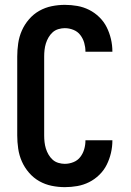

<svg xmlns="http://www.w3.org/2000/svg" viewBox="-20 -763 540 791"><path d="M247 8Q220 8 193 2.5Q166 -3 142 -16.5Q118 -30 99.5 -51.5Q81 -73 70 -98Q59 -123 55 -150.5Q51 -178 51 -205V-530Q51 -557 55 -584.5Q59 -612 70 -637Q81 -662 99.5 -683.5Q118 -705 142 -718.5Q166 -732 193 -737.5Q220 -743 247 -743Q273 -743 298.5 -738.5Q324 -734 347 -722.5Q370 -711 389 -692.5Q408 -674 419.5 -651Q431 -628 437 -602.5Q443 -577 443 -551Q443 -551 443 -551Q443 -551 443 -550H332Q332 -551 332 -551Q332 -551 332 -551Q332 -569 327 -586.5Q322 -604 311 -618.5Q300 -633 282.5 -640Q265 -647 247 -647Q234 -647 220.5 -643Q207 -639 197 -630Q187 -621 180 -609Q173 -597 169 -584Q165 -571 163.5 -557.5Q162 -544 162 -530V-205Q162 -191 163.5 -177.5Q165 -164 169 -151Q173 -138 180 -126Q187 -114 197 -105Q207 -96 220.5 -92Q234 -88 247 -88Q265 -88 282.5 -95Q300 -102 311 -116.5Q322 -131 327 -148.5Q332 -166 332 -184Q332 -184 332 -184Q332 -184 332 -185H443Q443 -184 443 -184Q443 -184 443 -184Q443 -158 437 -132.5Q431 -107 419.5 -84Q408 -61 389 -42.5Q370 -24 347 -12.5Q324 -1 298.5 3.5Q273 8 247 8Z"/></svg>

Font: Zed Mono
Style: Bold
Weight: 700
Monospace: yes
Designer: Belleve Invis
Foundry: Belleve Invis
Version: Version 1.0.0; ttfautohint (v1.8.4)